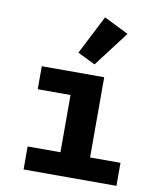

<svg xmlns="http://www.w3.org/2000/svg" viewBox="-89 -876 777 945"><g transform="rotate(10 300.0 -403.5)"><path d="M94 0H558V-115H406V-516H94V-401H258V-115H94ZM482 -746 359 -807 260 -613 348 -570Z"/></g></svg>

Font: IBM Plex Mono
Style: Bold
Weight: 700
Monospace: yes
Designer: Mike Abbink, Paul van der Laan, Pieter van Rosmalen
Foundry: Bold Monday
Version: Version 2.004